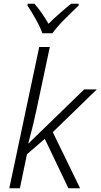

<svg xmlns="http://www.w3.org/2000/svg" viewBox="-20 -1013 541 1033"><path d="M30 0H87L125 -183L221 -266L348 0H411L264 -302L501 -532H433L133 -241H132Q140 -272 151 -314Q162 -356 176 -421L248 -760H191ZM208 -834H262Q285 -867 329.5 -911.5Q374 -956 403 -983V-993H363Q334 -970 301.5 -941.5Q269 -913 241 -885Q225 -913 205 -942Q185 -971 165 -993H129L128 -983Q148 -953 172 -910.5Q196 -868 208 -834Z"/></svg>

Font: Noto Sans UI Light
Style: Italic
Weight: 300
Italic angle: -12°
Designer: Monotype Design Team
Foundry: Monotype Imaging Inc.
Version: Version 1.901